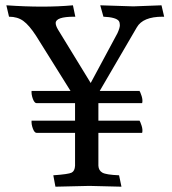

<svg xmlns="http://www.w3.org/2000/svg" viewBox="-20 -701 650 724"><path d="M483 -677 589 -681 599 -638H593Q519 -638 496 -598L356 -358H505V-359Q509 -355 514 -339Q519 -323 516 -312H351V-246H505V-247Q509 -243 514 -227Q519 -211 516 -200H351V-76Q352 -58 366 -50Q380 -42 429 -40L438 3L317 0L189 3L181 -40Q238 -44 250 -50Q262 -56 263 -76V-200H118Q110 -200 104 -216Q98 -232 99 -246H263V-312H118Q110 -312 104 -328Q98 -344 99 -358H246L116 -566Q90 -606 68 -622Q46 -638 14 -638L4 -681Q76 -676 138 -676Q200 -676 255 -681L264 -638H260Q190 -638 190 -614Q190 -604 199 -589L322 -388L423 -576Q432 -596 432 -606Q432 -616 428 -622Q417 -636 370 -638L358 -681Z"/></svg>

Font: Lusitana
Style: Regular
Weight: 400
Designer: Ana Paula Megda
Foundry: Ana Paula Megda
Version: Version 1.001; ttfautohint (v1.4.1)